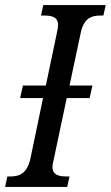

<svg xmlns="http://www.w3.org/2000/svg" viewBox="-37 -734 435 754"><path d="M-17 0H227L236 -41H226C193 -41 169 -47 169 -79C169 -87 173 -103 176 -117L225 -349H315L326 -398H236L279 -600C291 -664 323 -673 359 -673H369L378 -714H133L124 -673H135C168 -673 191 -667 191 -635C191 -628 189 -617 186 -603L143 -398H53L42 -349H132L83 -114C70 -50 37 -41 2 -41H-8Z"/></svg>

Font: Noto Serif ExtraCondensed
Style: Italic
Weight: 400
Width: 2
Italic angle: -12°
Designer: Monotype Design Team
Foundry: Monotype Imaging Inc.
Version: Version 2.014